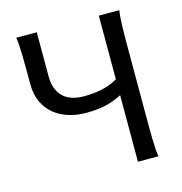

<svg xmlns="http://www.w3.org/2000/svg" viewBox="-106 -809 858 905"><g transform="rotate(-15 323.5 -356.5)"><path d="M456.5 -712.9V-402.8C423.3 -381.8 371.6 -363.8 290.5 -363.8C193.4 -363.8 153.8 -420.4 153.8 -498V-712.9H53.7C61 -673.8 61 -579.6 61 -483.4C61 -351.1 161.6 -285.6 280.8 -285.6C370.1 -285.6 414.1 -303.7 456.5 -324.7V0H556.6C549.3 -39.1 549.3 -116.2 549.3 -212.4V-500.5C549.3 -596.7 549.3 -673.8 556.6 -712.9Z"/></g></svg>

Font: Andika
Style: Regular
Weight: 400
Designer: Victor Gaultney, Annie Olsen, Julie Remington, Don Collingsworth, Eric Hays
Foundry: SIL International
Version: Version 1.000